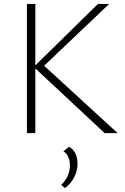

<svg xmlns="http://www.w3.org/2000/svg" viewBox="-20 -678 637 978"><path d="M513 0 152 -337 479 -658H536L190 -329L193 -354L579 0ZM117 0V-658H160V0ZM311 280 292 264Q313 244 324.5 218.5Q336 193 336 166Q336 141 328 122Q320 103 303 93L332 69Q356 84 365.5 107Q375 130 375 157Q375 190 358.5 223.5Q342 257 311 280Z"/></svg>

Font: Ysabeau Infant ExtraLight
Style: Regular
Weight: 250
Designer: Christian Thalmann (Catharsis Fonts)
Version: Version 2.001;gftools[0.9.30]; featfreeze: ss01,ss02,lnum